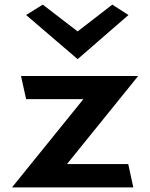

<svg xmlns="http://www.w3.org/2000/svg" viewBox="-20 -811 649 831"><path d="M93 -746 316 -555 536 -746 466 -791 316 -675 165 -791ZM557 0 535 -101H270L578 -482H71L93 -382H341L32 0Z"/></svg>

Font: Bluebird
Style: Ext
Weight: 400
Designer: Jasper
Foundry: Cannot Into Space Fonts
Version: Version 0.98